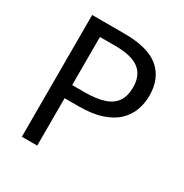

<svg xmlns="http://www.w3.org/2000/svg" viewBox="-165 -845 936 975"><g transform="rotate(30 302.5 -357.0)"><path d="M286 -714Q426 -714 490 -659Q554 -604 554 -504Q554 -460 539.5 -419.5Q525 -379 492 -347Q459 -315 404 -296.5Q349 -278 269 -278H187V0H97V-714ZM278 -637H187V-355H259Q327 -355 372 -369.5Q417 -384 439 -416Q461 -448 461 -500Q461 -569 417 -603Q373 -637 278 -637Z"/></g></svg>

Font: gurmukhi115
Style: Regular
Weight: 400
Designer: Jelle Bosma - Monotype Design Team
Foundry: Monotype Imaging Inc.
Version: Version 2.003